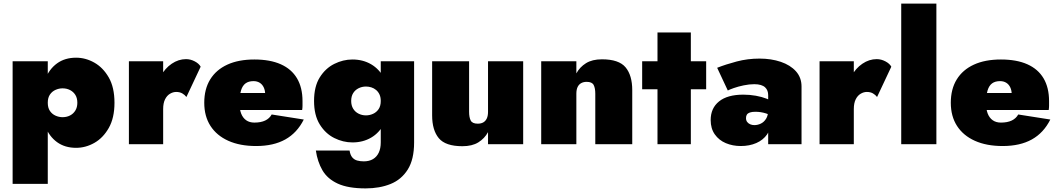

<svg xmlns="http://www.w3.org/2000/svg" viewBox="-20 -800 5873 1065"><path d="M245 220V-460H50V220ZM615 -230Q615 -315 583.5 -370Q552 -425 503.5 -452.5Q455 -480 402 -480Q340 -480 296.5 -448.5Q253 -417 231 -361Q209 -305 209 -230Q209 -156 231 -99.5Q253 -43 296.5 -11.5Q340 20 402 20Q455 20 503.5 -7.5Q552 -35 583.5 -90.5Q615 -146 615 -230ZM409 -230Q409 -205 398 -187Q387 -169 368.5 -159.5Q350 -150 327 -150Q307 -150 288 -158.5Q269 -167 257 -184.5Q245 -202 245 -230Q245 -258 257 -275.5Q269 -293 288 -301.5Q307 -310 327 -310Q350 -310 368.5 -300.5Q387 -291 398 -273.5Q409 -256 409 -230Z M885 -460H695V0H885ZM1014 -262 1093 -430Q1084 -447 1060.5 -459.5Q1037 -472 1012 -472Q970 -472 932.5 -446.5Q895 -421 872 -378Q849 -335 849 -280L885 -195Q885 -228 895.5 -249Q906 -270 923 -280Q940 -290 957 -290Q977 -290 991 -282Q1005 -274 1014 -262Z M1401 10Q1497 10 1562.5 -26.5Q1628 -63 1665 -137L1487 -165Q1475 -143 1451 -131.5Q1427 -120 1391 -120Q1364 -120 1345.5 -133Q1327 -146 1317.5 -170.5Q1308 -195 1309 -230Q1309 -272 1317 -298.5Q1325 -325 1342 -337.5Q1359 -350 1386 -350Q1406 -350 1420.5 -341Q1435 -332 1443 -315Q1451 -298 1451 -274Q1451 -267 1447 -257Q1443 -247 1437 -238L1475 -284H1219V-190H1656Q1658 -201 1658 -213.5Q1658 -226 1658 -239Q1658 -314 1627.5 -365.5Q1597 -417 1537.5 -443.5Q1478 -470 1391 -470Q1303 -470 1241 -441.5Q1179 -413 1146 -359.5Q1113 -306 1113 -230Q1113 -155 1147.5 -101.5Q1182 -48 1246.5 -19Q1311 10 1401 10Z M1732 35Q1741 97 1768.5 144.5Q1796 192 1853.5 218.5Q1911 245 2008 245Q2086 245 2146.5 220.5Q2207 196 2242 140Q2277 84 2277 -10V-460H2092V-10Q2092 23 2081 46.5Q2070 70 2049 82.5Q2028 95 1998 95Q1978 95 1961.5 90.5Q1945 86 1934 73Q1923 60 1919 35ZM1722 -240Q1722 -161 1753.5 -110Q1785 -59 1834 -34.5Q1883 -10 1935 -10Q1993 -10 2038.5 -36.5Q2084 -63 2111 -114.5Q2138 -166 2138 -240Q2138 -315 2111 -366Q2084 -417 2038.5 -443.5Q1993 -470 1935 -470Q1883 -470 1834 -445.5Q1785 -421 1753.5 -370.5Q1722 -320 1722 -240ZM1928 -240Q1928 -266 1939 -283.5Q1950 -301 1969 -310.5Q1988 -320 2010 -320Q2025 -320 2039.5 -315.5Q2054 -311 2066 -301Q2078 -291 2085 -276Q2092 -261 2092 -240Q2092 -212 2080 -194.5Q2068 -177 2049 -168.5Q2030 -160 2010 -160Q1988 -160 1969 -169.5Q1950 -179 1939 -197Q1928 -215 1928 -240Z M2582 -180V-460H2377V-160Q2377 -78 2414 -33.5Q2451 11 2545 11Q2599 11 2633.5 -10.5Q2668 -32 2687 -67V0H2882V-460H2687V-180Q2687 -157 2680 -142.5Q2673 -128 2660.5 -121Q2648 -114 2630 -114Q2600 -114 2591 -131.5Q2582 -149 2582 -180Z M3282 -280V0H3487V-300Q3487 -382 3450 -426.5Q3413 -471 3319 -471Q3265 -471 3230.5 -449.5Q3196 -428 3177 -393V-460H2982V0H3177V-280Q3177 -303 3184 -317.5Q3191 -332 3204 -339Q3217 -346 3234 -346Q3264 -346 3273 -328.5Q3282 -311 3282 -280Z M3542 -460V-305H3897V-460ZM3627 -620V0H3812V-620Z M4118 -145Q4118 -157 4123 -164.5Q4128 -172 4139.5 -176Q4151 -180 4170 -180Q4200 -180 4228.5 -171Q4257 -162 4274 -147V-226Q4259 -242 4232.5 -252.5Q4206 -263 4172.5 -269Q4139 -275 4103 -275Q4015 -275 3968.5 -237.5Q3922 -200 3922 -134Q3922 -87 3945 -54.5Q3968 -22 4006 -6Q4044 10 4089 10Q4137 10 4175 -6.5Q4213 -23 4235 -54.5Q4257 -86 4257 -130L4241 -190Q4241 -160 4229.5 -141.5Q4218 -123 4200.5 -114.5Q4183 -106 4164 -106Q4152 -106 4141.5 -110.5Q4131 -115 4124.5 -123.5Q4118 -132 4118 -145ZM4017 -298Q4026 -303 4050 -311.5Q4074 -320 4105 -326.5Q4136 -333 4164 -333Q4185 -333 4200 -328.5Q4215 -324 4224 -315.5Q4233 -307 4237 -296Q4241 -285 4241 -272V0H4426V-320Q4426 -370 4395 -404.5Q4364 -439 4311 -457Q4258 -475 4193 -475Q4127 -475 4066.5 -459Q4006 -443 3958 -424Z M4716 -460H4526V0H4716ZM4845 -262 4924 -430Q4915 -447 4891.5 -459.5Q4868 -472 4843 -472Q4801 -472 4763.5 -446.5Q4726 -421 4703 -378Q4680 -335 4680 -280L4716 -195Q4716 -228 4726.5 -249Q4737 -270 4754 -280Q4771 -290 4788 -290Q4808 -290 4822 -282Q4836 -274 4845 -262Z M4979 -780V0H5174V-780Z M5542 10Q5638 10 5703.5 -26.5Q5769 -63 5806 -137L5628 -165Q5616 -143 5592 -131.5Q5568 -120 5532 -120Q5505 -120 5486.5 -133Q5468 -146 5458.5 -170.5Q5449 -195 5450 -230Q5450 -272 5458 -298.5Q5466 -325 5483 -337.5Q5500 -350 5527 -350Q5547 -350 5561.5 -341Q5576 -332 5584 -315Q5592 -298 5592 -274Q5592 -267 5588 -257Q5584 -247 5578 -238L5616 -284H5360V-190H5797Q5799 -201 5799 -213.5Q5799 -226 5799 -239Q5799 -314 5768.5 -365.5Q5738 -417 5678.5 -443.5Q5619 -470 5532 -470Q5444 -470 5382 -441.5Q5320 -413 5287 -359.5Q5254 -306 5254 -230Q5254 -155 5288.5 -101.5Q5323 -48 5387.5 -19Q5452 10 5542 10Z"/></svg>

Font: Jost Black
Style: Regular
Weight: 900
Version: Version 3.710